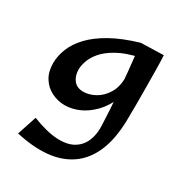

<svg xmlns="http://www.w3.org/2000/svg" viewBox="-174 -589 933 990"><g transform="rotate(30 293.0 -94.0)"><path d="M66 260 104 145Q191 179 252 182Q313 185 350.5 163Q388 141 405 100.5Q422 60 419 6Q417 -38 414.5 -84Q412 -130 407.5 -184Q403 -238 396.5 -305.5Q390 -373 380 -461L515 -465Q517 -430 517.5 -383.5Q518 -337 518.5 -284Q519 -231 519 -177.5Q519 -124 518 -75Q515 36 482.5 110.5Q450 185 391 226Q332 267 250 275Q168 283 66 260ZM201 14Q159 14 122 -4.5Q85 -23 63 -58.5Q41 -94 41 -145Q41 -187 58.5 -231.5Q76 -276 115.5 -318Q155 -360 220 -396.5Q285 -433 380 -461L416 -394Q338 -377 289.5 -349.5Q241 -322 215.5 -291.5Q190 -261 180.5 -232Q171 -203 171 -183Q171 -144 191 -119Q211 -94 249 -94Q283 -94 318.5 -113.5Q354 -133 378 -172.5Q402 -212 401 -271L460 -314Q454 -225 428.5 -163Q403 -101 365 -62Q327 -23 284.5 -4.5Q242 14 201 14Z"/></g></svg>

Font: Marhey Light
Style: Regular
Weight: 400
Version: Version 1.000